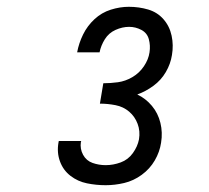

<svg xmlns="http://www.w3.org/2000/svg" viewBox="-20 -838 616 565"><path d="M291 -293Q318 -293 345.5 -299.5Q373 -306 397 -323.5Q421 -341 435.5 -366Q450 -391 454 -418Q459 -448 452 -476.5Q445 -505 427 -526.5Q409 -548 384 -560Q409 -569 431.5 -585.5Q454 -602 468 -626Q482 -650 486 -676Q491 -705 485 -733Q479 -761 461 -781.5Q443 -802 416 -810Q389 -818 359 -818Q333 -818 306 -809.5Q279 -801 258 -781.5Q237 -762 224.5 -736.5Q212 -711 207 -684H273Q277 -704 288.5 -722.5Q300 -741 320 -750Q340 -759 360 -759Q379 -759 396 -750Q413 -741 418 -722.5Q423 -704 420 -684Q417 -663 403.5 -643Q390 -623 369.5 -611Q349 -599 327 -596Q305 -593 284 -593L274 -533Q297 -533 320 -528.5Q343 -524 360 -509.5Q377 -495 385 -473.5Q393 -452 389 -428Q385 -407 371 -387.5Q357 -368 335 -360Q313 -352 291 -352Q271 -352 252.5 -358.5Q234 -365 224.5 -382.5Q215 -400 218 -420L219 -423H153L152 -418Q147 -389 156.5 -363Q166 -337 187.5 -320.5Q209 -304 236 -298.5Q263 -293 291 -293Z"/></svg>

Font: Iosevka Sparkle Light Oblique
Style: Regular
Weight: 300
Italic angle: -9°
Designer: Belleve Invis
Foundry: Belleve Invis
Version: Version 4.5.0; ttfautohint (v1.8.3)